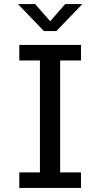

<svg xmlns="http://www.w3.org/2000/svg" viewBox="-20 -920 490 940"><path d="M74.5 0V-76H175.5V-624H74.5V-700H376.5V-624H274.5V-76H376.5V0ZM68 -900H152L226 -816L299 -900H383L256 -768H195Z"/></svg>

Font: Trispace Condensed
Style: Regular
Weight: 400
Width: 3
Designer: Tyler Finck
Foundry: Etcetera Type Company
Version: Version 1.210; ttfautohint (v1.8.3)